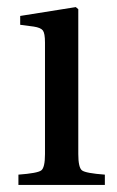

<svg xmlns="http://www.w3.org/2000/svg" viewBox="-20 -522 331 542"><path d="M32 0V-29Q86 -33 96.5 -41Q107 -49 107 -87V-402Q107 -428 101 -436Q95 -444 75 -447L37 -452V-477L194 -502L201 -496V-87Q201 -49 211.5 -41Q222 -33 276 -29V0Z"/></svg>

Font: Linguistics Pro
Style: Regular
Weight: 400
Designer: Stefan Peev, Context Ltd
Foundry: Stefan Peev, Context Ltd
Version: Version 001.000